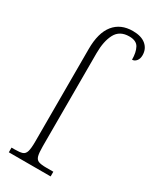

<svg xmlns="http://www.w3.org/2000/svg" viewBox="-198 -829 724 887"><g transform="rotate(30 163.5 -386.0)"><path d="M16 0V-25H34Q60 -25 73.5 -29.5Q87 -34 92 -51Q97 -68 97 -103V-598Q97 -684 132.5 -728Q168 -772 233 -772Q278 -772 302.5 -751.5Q327 -731 327 -697Q327 -678 317.5 -666.5Q308 -655 295 -655Q295 -694 282 -718Q269 -742 231 -742Q180 -742 159 -702.5Q138 -663 138 -599V-103Q138 -68 142.5 -51.5Q147 -35 160.5 -30Q174 -25 200 -25H239V0Z"/></g></svg>

Font: Noto Serif Condensed ExtraLight
Style: Regular
Weight: 200
Width: 3
Designer: Monotype Design Team
Foundry: Monotype Imaging Inc.
Version: Version 2.013; ttfautohint (v1.8.4.7-5d5b)